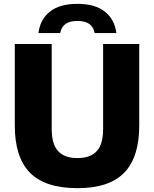

<svg xmlns="http://www.w3.org/2000/svg" viewBox="-20 -969 802 999"><path d="M57 -316V-740H249V-298Q249 -219 282.2 -182.8Q315.5 -146.5 383 -146.5Q450.5 -146.5 483.5 -182.8Q516.5 -219 516.5 -298V-740H704.5V-316Q704.5 -151 626.5 -70.5Q548.5 10 383 10Q215 10 136 -70.2Q57 -150.5 57 -316ZM382.5 -949Q474.5 -949 525.5 -908.5Q576.5 -868 585.5 -797H472.5Q466.5 -828.5 444.8 -844.2Q423 -860 382.5 -860Q342.5 -860 320.8 -844.2Q299 -828.5 293 -797H180Q189 -868.5 240 -908.8Q291 -949 382.5 -949Z"/></svg>

Font: Encode Sans ExtraBold
Style: Regular
Weight: 800
Designer: Multiple Designers
Foundry: Impallari Type
Version: Version 2.000